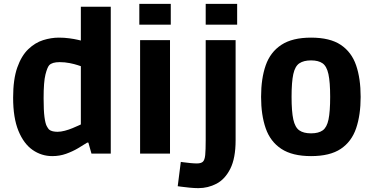

<svg xmlns="http://www.w3.org/2000/svg" viewBox="-20 -796 1937 995"><path d="M251 13Q195 13 149 -19Q103 -51 75.5 -118Q48 -185 48 -290Q48 -385 69.5 -446Q91 -507 126.5 -541Q162 -575 203.5 -588Q245 -601 285 -601Q313 -601 339 -597.5Q365 -594 382 -590Q399 -586 399 -586V-761H554V0H454L438 -57H432Q412 -44 384 -27.5Q356 -11 322.5 1Q289 13 251 13ZM278 -113Q295 -113 316 -118.5Q337 -124 356 -132Q375 -140 387 -145.5Q399 -151 399 -151V-453Q399 -453 382.5 -458.5Q366 -464 341 -469Q316 -474 289 -474Q250 -474 235 -458Q225 -447 215.5 -409.5Q206 -372 206 -287Q206 -223 210.5 -189.5Q215 -156 222 -143Q229 -130 234 -125Q242 -118 254 -115.5Q266 -113 278 -113Z M702 -668V-776H865V-668ZM706 0V-588H861V0Z M1046 -668V-776H1209V-668ZM1008 179Q988 179 962.5 176.5Q937 174 919 171.5Q901 169 901 169L917 43Q917 43 931.5 45Q946 47 966 49Q986 51 1000 51Q1022 51 1031.5 42Q1041 33 1043.5 7Q1046 -19 1046 -70V-588H1201V-69Q1201 24 1173.5 78.5Q1146 133 1102 156Q1058 179 1008 179Z M1592 13Q1495 13 1438 -24.5Q1381 -62 1357 -131Q1333 -200 1333 -294Q1333 -389 1357 -457.5Q1381 -526 1438 -563.5Q1495 -601 1592 -601Q1690 -601 1746 -563.5Q1802 -526 1825.5 -457.5Q1849 -389 1849 -294Q1849 -200 1825.5 -131Q1802 -62 1746 -24.5Q1690 13 1592 13ZM1592 -105Q1631 -105 1652.5 -120.5Q1674 -136 1682.5 -177Q1691 -218 1691 -294Q1691 -371 1682 -412Q1673 -453 1651.5 -468Q1630 -483 1592 -483Q1554 -483 1531.5 -468Q1509 -453 1500 -412Q1491 -371 1491 -294Q1491 -218 1500 -177Q1509 -136 1531 -120.5Q1553 -105 1592 -105Z"/></svg>

Font: Ruda SemiBold
Style: Bold
Weight: 900
Designer: Mariela Monsalve and Angelina Sanchez
Foundry: Mariela Monsalve and Angelina Sanchez
Version: Version 2.000